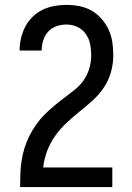

<svg xmlns="http://www.w3.org/2000/svg" viewBox="-20 -763 540 783"><path d="M62 0V-1Q62 -28 63 -54.5Q64 -81 68 -107.5Q72 -134 80 -159.5Q88 -185 100 -209Q112 -233 127.5 -255Q143 -277 162 -296Q181 -315 201.5 -332Q222 -349 243.5 -365Q265 -381 286 -398Q307 -415 322 -437Q337 -459 344.5 -485Q352 -511 352 -538Q352 -561 347.5 -583.5Q343 -606 329.5 -625Q316 -644 295 -653.5Q274 -663 251 -663Q230 -663 210 -656Q190 -649 176.5 -634Q163 -619 156.5 -599Q150 -579 150 -558V-557H60V-559Q60 -584 66 -608.5Q72 -633 83.5 -655Q95 -677 113 -694.5Q131 -712 153.5 -723Q176 -734 201 -738.5Q226 -743 251 -743Q277 -743 303.5 -738Q330 -733 353 -720Q376 -707 394 -686.5Q412 -666 423 -642Q434 -618 438 -591.5Q442 -565 442 -538Q442 -503 432.5 -469Q423 -435 403.5 -406Q384 -377 358 -353.5Q332 -330 304.5 -308Q277 -286 251.5 -262Q226 -238 205.5 -209.5Q185 -181 172.5 -148Q160 -115 156 -80H438V0Z"/></svg>

Font: Iosevka Term Medium
Style: Regular
Weight: 500
Monospace: yes
Designer: Belleve Invis
Foundry: Belleve Invis
Version: Version 26.3.1